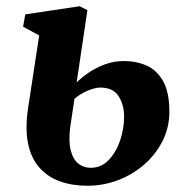

<svg xmlns="http://www.w3.org/2000/svg" viewBox="-20 -584 599 615"><path d="M260 11Q211.5 11 172.2 -3Q133 -17 106.5 -46.8Q80 -76.5 70 -123.8Q60 -171 70 -238L105.5 -470.5L54 -498.5L61 -538L235 -564L260 -551.5L225.5 -320Q241 -335.5 264 -351.2Q287 -367 316 -377.8Q345 -388.5 377 -388.5Q416.5 -388.5 449.5 -374Q482.5 -359.5 502.5 -324Q522.5 -288.5 522.5 -226Q522.5 -176 501 -133Q479.5 -90 442.5 -57.5Q405.5 -25 358.2 -7Q311 11 260 11ZM270.5 -46.5Q304.5 -46.5 328.2 -71.5Q352 -96.5 364.8 -134.2Q377.5 -172 377.5 -210.5Q377.5 -248 360 -275.8Q342.5 -303.5 301 -303.5Q290 -303.5 275.2 -299Q260.5 -294.5 245.5 -286.2Q230.5 -278 218.5 -267.5Q215 -245 211.8 -222.5Q208.5 -200 205 -177.5Q199 -130.5 206.8 -101.5Q214.5 -72.5 231.5 -59.5Q248.5 -46.5 270.5 -46.5Z"/></svg>

Font: Merriweather 28pt ExtraBold
Style: Italic
Weight: 800
Italic angle: -7.8°
Version: Version 2.101